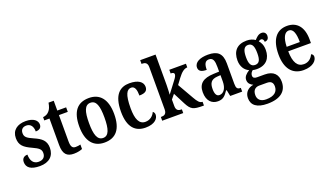

<svg xmlns="http://www.w3.org/2000/svg" viewBox="-84 -1394 3899 2265"><g transform="rotate(-20 1866.0 -261.5)"><path d="M195 10C312 10 378 -52 378 -153C378 -243 328 -283 238 -322C159 -357 133 -376 133 -425C133 -468 158 -495 205 -495C255 -495 287 -458 287 -391C336 -391 361 -413 361 -453C361 -502 315 -547 215 -547C110 -547 39 -495 39 -397C39 -307 84 -269 183 -224C257 -190 284 -169 284 -123C284 -75 257 -43 198 -43C134 -43 101 -91 101 -168C65 -168 30 -150 30 -99C30 -30 82 10 195 10Z M622 10C672 10 711 -2 729 -10V-66C710 -61 691 -58 667 -58C626 -58 610 -85 610 -151V-479H721V-536H610V-659H545C536 -609 524 -581 506 -561C489 -539 462 -523 426 -520V-479H491V-147C491 -30 536 10 622 10Z M1007 10C1151 10 1227 -81 1227 -269C1227 -457 1144 -548 1010 -548C864 -548 789 -457 789 -269C789 -81 872 10 1007 10ZM1009 -47C937 -47 911 -124 911 -269C911 -415 936 -489 1008 -489C1080 -489 1105 -415 1105 -269C1105 -124 1080 -47 1009 -47Z M1522 10C1641 10 1684 -48 1684 -94C1684 -113 1676 -127 1663 -136C1643 -91 1602 -55 1543 -55C1465 -55 1432 -128 1432 -266C1432 -441 1467 -492 1521 -492C1568 -492 1581 -437 1581 -371C1662 -371 1685 -400 1685 -444C1685 -506 1627 -548 1518 -548C1402 -548 1311 -481 1311 -265C1311 -65 1397 10 1522 10Z M1732 0H1996V-47H1988C1960 -47 1925 -55 1925 -113V-195L1971 -251L2047 -103C2094 -13 2124 0 2244 0H2256V-47H2253C2221 -47 2197 -77 2166 -132L2052 -331L2104 -401C2148 -460 2185 -490 2225 -490V-536H2016V-490C2044 -490 2060 -482 2060 -465C2060 -453 2055 -434 2027 -399L1920 -258C1921 -266 1925 -341 1925 -376V-760H1732V-713H1742C1769 -713 1805 -705 1805 -648V-116C1805 -55 1770 -47 1742 -47H1732Z M2430 10C2498 10 2524 -23 2562 -78H2570L2586 0H2736V-47H2733C2694 -47 2680 -63 2680 -118V-375C2680 -502 2621 -548 2505 -548C2406 -548 2332 -515 2332 -448C2332 -404 2365 -384 2431 -384C2431 -450 2446 -492 2496 -492C2549 -492 2561 -448 2561 -373V-315L2490 -312C2360 -307 2296 -259 2296 -152C2296 -41 2355 10 2430 10ZM2472 -53C2435 -53 2418 -87 2418 -147C2418 -222 2443 -261 2519 -267L2562 -270V-191C2562 -110 2527 -53 2472 -53Z M2970 237C3137 237 3215 165 3215 49C3215 -38 3167 -99 3055 -99H2958C2926 -99 2908 -110 2908 -138C2908 -164 2925 -185 2940 -196C2951 -192 2977 -190 2990 -190C3110 -190 3166 -264 3166 -367C3166 -427 3147 -463 3123 -490C3133 -497 3142 -503 3157 -503C3173 -503 3187 -486 3187 -461C3226 -461 3241 -488 3241 -518C3241 -548 3223 -573 3186 -573C3144 -573 3116 -539 3095 -517C3069 -535 3035 -548 2990 -548C2868 -548 2809 -479 2809 -363C2809 -289 2846 -232 2900 -210C2857 -183 2827 -154 2827 -112C2827 -67 2858 -44 2887 -31C2824 -21 2773 22 2773 96C2773 186 2838 237 2970 237ZM2988 -243C2936 -243 2917 -286 2917 -364C2917 -446 2935 -494 2988 -494C3042 -494 3059 -448 3059 -365C3059 -285 3043 -243 2988 -243ZM2972 183C2902 183 2867 147 2867 92C2867 21 2911 2 2949 2H3045C3094 2 3120 23 3120 73C3120 137 3078 183 2972 183Z M3506 10C3626 10 3677 -51 3677 -98C3677 -118 3665 -131 3650 -136C3630 -92 3593 -55 3533 -55C3453 -55 3411 -119 3409 -261H3694V-306C3694 -464 3619 -548 3497 -548C3364 -548 3288 -452 3288 -264C3288 -91 3364 10 3506 10ZM3575 -317H3410C3413 -428 3445 -490 3499 -490C3554 -490 3575 -422 3575 -317Z"/></g></svg>

Font: Noto Serif Ethiopic Condensed SemiBold
Style: Regular
Weight: 600
Width: 3
Designer: Monotype Design Team
Foundry: Monotype Imaging Inc.
Version: Version 2.102